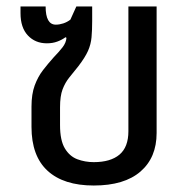

<svg xmlns="http://www.w3.org/2000/svg" viewBox="-20 -568 589 598"><path d="M272 9.8Q178.2 9.8 128.2 -36.1Q78.1 -82 78.1 -172.9V-235.8Q78.1 -274.9 88.1 -302Q98.1 -329.1 114 -349.6Q129.9 -370.1 147 -389.2Q163.1 -405.8 174.6 -420.4Q186 -435.1 187 -450.2L184.1 -452.1Q172.9 -443.8 158.4 -438.5Q144 -433.1 126 -433.1Q89.8 -433.1 66.9 -457.5Q43.9 -481.9 43.9 -526.9V-547.9H122.1Q122.1 -491.2 153.8 -491.2Q165 -491.2 177 -495.1Q189 -499 199.2 -506.8L217.8 -547.9H267.1V-502.9Q267.1 -474.1 265.1 -452.1Q263.2 -430.2 254.2 -409.7Q245.1 -389.2 224.1 -361.8Q209 -342.8 196 -326.9Q183.1 -311 175 -290Q167 -269 167 -233.9V-178.2Q167 -130.9 181.9 -106Q196.8 -81.1 220.9 -72Q245.1 -63 272 -63Q324.2 -63 352.1 -86.4Q379.9 -109.9 379.9 -159.2V-547.9H467.8V-153.8Q467.8 -77.1 417.5 -33.7Q367.2 9.8 272 9.8Z"/></svg>

Font: Kurinto Seri
Style: Regular
Weight: 400
Designer: Kurinto was developed by Clint Goss from a range of fonts that are compatible with the SIL Open Font License Version 1.1
Foundry: Clinton F. Goss
Version: Version 2.196; July 25, 2020